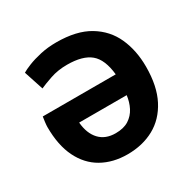

<svg xmlns="http://www.w3.org/2000/svg" viewBox="-159 -870 1048 1046"><g transform="rotate(-30 365.0 -347.5)"><path d="M355 14Q264 14 195 -25Q126 -64 88 -141.5Q50 -219 50 -333Q50 -344 52.5 -364.5Q55 -385 57 -396H516Q506 -494 458 -534Q410 -574 312 -574Q254 -574 206 -557.5Q158 -541 132 -529L92 -651Q108 -661 141.5 -674.5Q175 -688 221.5 -698.5Q268 -709 322 -709Q449 -709 528 -661.5Q607 -614 643.5 -533Q680 -452 680 -350Q680 -228 638 -147Q596 -66 523 -26Q450 14 355 14ZM356 -118Q407 -118 439 -138.5Q471 -159 488.5 -193Q506 -227 511 -268H212Q218 -197 255 -157.5Q292 -118 356 -118Z"/></g></svg>

Font: Ubuntu Sans ExtraBold
Style: Regular
Weight: 800
Designer: Dalton Maag Ltd
Foundry: Dalton Maag Ltd
Version: Version 1.006; ttfautohint (v1.8.4.7-5d5b)